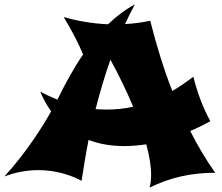

<svg xmlns="http://www.w3.org/2000/svg" viewBox="-87 -784 1013 878"><path d="M875 -230C842 -289 817 -356 797 -433C765 -409 734 -387 701 -368C661 -470 628 -578 600 -689C562 -681 523 -676 485 -674C499 -705 514 -735 530 -764C485 -740 445 -709 407 -673C336 -676 268 -688 204 -706C238 -652 275 -579 293 -535C249 -471 211 -401 176 -329V-328C150 -339 123 -351 97 -365C111 -331 128 -301 147 -275C109 -208 35 -88 -67 23C-12 2 41 -6 88 -6C205 -6 286 43 286 43C296 -22 306 -84 318 -144C368 -125 423 -116 480 -116C513 -116 548 -119 582 -124C596 -72 604 -24 604 15C604 37 602 57 597 74C692 27 789 6 897 6C855 -54 817 -117 783 -185C814 -198 845 -213 875 -230ZM522 -296C482 -287 442 -283 401 -283C384 -283 367 -284 350 -285C371 -366 393 -441 418 -511C458 -438 493 -365 522 -296Z"/></svg>

Font: Shojumaru
Style: Regular
Weight: 400
Designer: Astigmatic (AOETI)
Foundry: Astigmatic (AOETI)
Version: Version 1.000